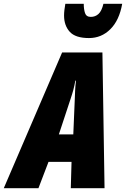

<svg xmlns="http://www.w3.org/2000/svg" viewBox="-78 -994 665 1014"><path d="M-58.1 0 250 -716.8H462.9L474.1 0H295.9L299.8 -139.2H178.2L125 0ZM232.9 -284.2H309.1L316.9 -469.2Q317.9 -493.2 318.8 -516.6Q319.8 -540 323.2 -567.9H319.8Q315.4 -542 309.3 -519.3Q303.2 -496.6 294.9 -472.2ZM392.1 -793Q320.3 -793 290.3 -826.2Q260.3 -859.4 260.3 -912.1Q260.3 -925.8 262.2 -941.4Q264.2 -957 267.1 -974.1H364.3Q364.3 -944.8 371.1 -924.8Q377.9 -904.8 401.4 -904.8Q425.3 -904.8 442.1 -920.2Q459 -935.5 468.3 -974.1H567.4Q551.8 -886.2 504.6 -839.6Q457.5 -793 392.1 -793Z"/></svg>

Font: Open Sans Condensed ExtraBold
Style: Italic
Weight: 800
Width: 3
Italic angle: -12°
Designer: Monotype Design Team
Foundry: Monotype Imaging Inc.
Version: Version 3.003; ttfautohint (v1.8.4)